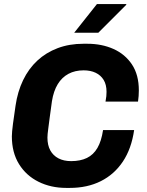

<svg xmlns="http://www.w3.org/2000/svg" viewBox="-20 -909 718 939"><path d="M304 10Q229 10 168.5 -20Q108 -50 73 -106.5Q38 -163 38 -242Q38 -262 43.5 -304Q49 -346 56 -392Q66 -461 93 -517Q120 -573 162.5 -612.5Q205 -652 262 -673.5Q319 -695 388 -695H407Q478 -695 535 -669.5Q592 -644 625.5 -593.5Q659 -543 659 -467Q659 -453 658 -439.5Q657 -426 655 -412H496Q499 -428 500 -438.5Q501 -449 501 -460Q501 -495 487 -518Q473 -541 448 -553Q423 -565 389 -565Q347 -565 315 -548Q283 -531 262.5 -497.5Q242 -464 234 -414Q227 -365 223 -333.5Q219 -302 216.5 -283.5Q214 -265 213 -254.5Q212 -244 212 -236Q212 -199 226 -173.5Q240 -148 266 -134.5Q292 -121 328 -121Q373 -121 405 -136.5Q437 -152 456.5 -185.5Q476 -219 484 -273H636Q623 -182 581 -119Q539 -56 473 -23Q407 10 321 10ZM343 -749 454 -889H597L598 -886L461 -749Z"/></svg>

Font: Chivo Medium
Style: Bold Italic
Weight: 700
Italic angle: -8.05°
Version: Version 2.002